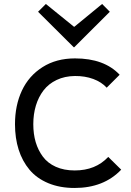

<svg xmlns="http://www.w3.org/2000/svg" viewBox="-20 -933 658 963"><path d="M522.9 -146 587.9 -82Q500.5 9.8 354 9.8Q279.8 9.8 221.9 -14.4Q164.1 -38.6 127.9 -81.8Q91.8 -125 73.5 -182.6Q55.2 -240.2 55.2 -310.1Q55.2 -404.3 89.8 -478.5Q124.5 -552.7 193.4 -596.4Q262.2 -640.1 356 -640.1Q502.9 -640.1 580.1 -558.1L515.1 -493.2Q489.3 -521.5 447.8 -536.9Q406.2 -552.2 356 -551.8Q304.7 -551.3 264.2 -532Q223.6 -512.7 198.2 -479.5Q172.9 -446.3 159.9 -403.1Q147 -359.9 147 -310.1Q147 -261.2 158.9 -220.5Q170.9 -179.7 195.1 -147.2Q219.2 -114.7 260 -96.4Q300.8 -78.1 355 -78.1Q459.5 -78.1 522.9 -146ZM492.2 -913.1 530.8 -874 352.1 -695.8H350.1L170.9 -874L210 -913.1L351.1 -798.8H353Z"/></svg>

Font: Sinkin Sans 400 Regular
Style: Regular
Weight: 400
Designer: Keith Bates
Foundry: K-Type
Version: Sinkin Sans (version 1.0)  by Keith Bates   •   © 2014   www